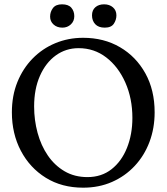

<svg xmlns="http://www.w3.org/2000/svg" viewBox="-20 -860 771 889"><path d="M365 9Q266 9 192 -37Q118 -83 76.5 -162Q35 -241 35 -340Q35 -417 60.5 -480Q86 -543 131 -589Q176 -635 236 -660Q296 -685 365 -685Q461 -685 535.5 -641.5Q610 -598 653 -520.5Q696 -443 696 -340Q696 -266 672 -202.5Q648 -139 603.5 -91.5Q559 -44 498.5 -17.5Q438 9 365 9ZM385 -40Q450 -40 496.5 -76.5Q543 -113 568 -175.5Q593 -238 593 -314Q593 -404 560.5 -477.5Q528 -551 472 -594Q416 -637 344 -637Q285 -637 238.5 -603.5Q192 -570 165 -509Q138 -448 138 -367Q138 -304 154 -245Q170 -186 201.5 -140Q233 -94 279 -67Q325 -40 385 -40ZM465 -732Q436 -732 421 -748Q406 -764 406 -789Q406 -813 421.5 -826.5Q437 -840 462 -840Q487 -840 503 -826Q519 -812 519 -789Q519 -768 507 -750Q495 -732 465 -732ZM269 -732Q244 -732 228 -746.5Q212 -761 212 -783Q212 -805 225 -822.5Q238 -840 267 -840Q297 -840 310.5 -824Q324 -808 324 -785Q324 -762 308 -747Q292 -732 269 -732Z"/></svg>

Font: Vollkorn
Style: Regular
Weight: 400
Designer: Friedrich Althausen
Foundry: Friedrich Althausen
Version: Version 5.001